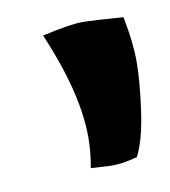

<svg xmlns="http://www.w3.org/2000/svg" viewBox="-43 -776 292 329"><g transform="rotate(-10 102.5 -611.5)"><path d="M191 -733Q200 -688 200 -654.5Q200 -621 193 -570.5Q186 -520 172 -493Q147 -486 127 -486L91 -488Q96 -516 96 -541Q96 -618 50 -726Q99 -737 119 -737Q139 -737 191 -733Z"/></g></svg>

Font: Inika
Style: Bold
Weight: 700
Version: Version 1.001